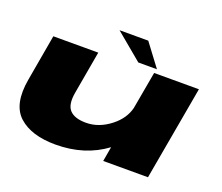

<svg xmlns="http://www.w3.org/2000/svg" viewBox="-123 -935 1301 1124"><g transform="rotate(20 527.0 -373.0)"><path d="M614 0 630 -91.5Q499.5 5.5 318 5.5Q166.5 5.5 88.8 -65.2Q11 -136 39.5 -297.5L90 -586H370L323 -319Q309.5 -241.5 340.2 -208.5Q371 -175.5 442 -175.5Q522 -175.5 594 -232Q659 -283 676.5 -353L718 -586H997L893 0ZM610 -612 442 -752H621L726 -612Z"/></g></svg>

Font: Anybody UltraExpanded Black
Style: Italic
Weight: 900
Width: 9
Italic angle: -10°
Designer: Tyler Finck
Foundry: Etcetera Type Company
Version: Version 1.010; ttfautohint (v1.8.3) -l 8 -r 50 -G 200 -x 14 